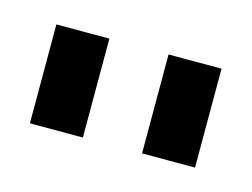

<svg xmlns="http://www.w3.org/2000/svg" viewBox="-35 -773 276 210"><g transform="rotate(15 102.5 -668.0)"><path d="M69 -724V-612H9V-724ZM196 -724V-612H136V-724Z"/></g></svg>

Font: Pathway Extreme Condensed ExtraLight
Style: Regular
Weight: 250
Width: 3
Version: Version 1.001;gftools[0.9.26]